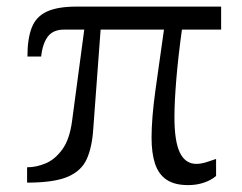

<svg xmlns="http://www.w3.org/2000/svg" viewBox="-20 -548 722 574"><path d="M542.5 5.4Q502 5.4 478 -10.7Q454.1 -26.9 443.6 -58.3Q433.1 -89.8 433.1 -136.2Q433.1 -194.8 444.8 -279.3Q456.5 -363.8 470.2 -459.5H280.8L258.8 -162.6Q255.4 -108.4 239.5 -72.8Q223.6 -37.1 182.4 -19.5Q141.1 -2 61 -2V-47.9Q88.9 -47.9 116.9 -59.8Q145 -71.8 166.5 -101.6Q188 -131.3 195.3 -185.1L231.9 -459.5H171.4Q139.2 -459.5 123.3 -439Q107.4 -418.5 103 -378.9H62Q62 -432.6 75 -465.6Q87.9 -498.5 120.1 -513.4Q152.3 -528.3 209.5 -528.3H641.1V-459.5H523.9Q512.7 -378.9 507.1 -311Q501.5 -243.2 501.5 -197.8Q501.5 -125 517.8 -91.6Q534.2 -58.1 566.9 -58.1Q582 -58.1 598.6 -63.7Q615.2 -69.3 626 -72.8V-22Q612.3 -9.8 590.3 -2.2Q568.4 5.4 542.5 5.4Z"/></svg>

Font: Comme Light
Style: Regular
Weight: 300
Version: Version 1.000;gftools[0.9.27]